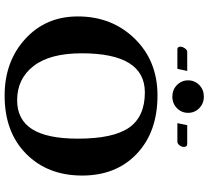

<svg xmlns="http://www.w3.org/2000/svg" viewBox="-56 -845 911 839"><g transform="rotate(90 399.5 -425.5)"><path d="M526.9 -788.1H608.9Q622.1 -788.1 622.1 -772.9Q622.1 -764.2 615 -754.6Q607.9 -745.1 599.1 -745.1H518.1ZM280.8 -745.1H195.8Q183.6 -745.1 184.1 -758.8Q184.1 -767.6 191.2 -777.8Q198.2 -788.1 206.1 -788.1H290ZM383.8 -603Q212.9 -603 212.9 -327.1Q212.9 -188 268.6 -116.5Q324.2 -44.9 418 -44.9Q502.9 -44.9 544.4 -110.4Q585.9 -175.8 585.9 -310.1Q585.9 -464.8 537.8 -533.9Q489.7 -603 383.8 -603ZM747.1 -329.1Q747.1 -178.2 652.1 -84.2Q557.1 9.8 397.9 9.8Q249 9.8 150.4 -80.1Q51.8 -169.9 51.8 -310.1Q51.8 -459 148.9 -558.6Q246.1 -658.2 397 -658.2Q556.2 -658.2 651.6 -568.1Q747.1 -478 747.1 -329.1ZM351.6 -743.2Q331.1 -763.2 331.1 -792Q331.1 -820.8 351.6 -840.8Q372.1 -860.8 402.1 -860.8Q432.1 -860.8 452.6 -840.8Q473.1 -820.8 473.1 -792Q473.1 -763.2 452.6 -743.2Q432.1 -723.1 402.1 -723.1Q372.1 -723.1 351.6 -743.2Z"/></g></svg>

Font: Linux Biolinum
Style: Bold
Weight: 700
Designer: Philipp H. Poll
Foundry: Philipp H. Poll
Version: Version 1.3.2 ; ttfautohint (v0.9)